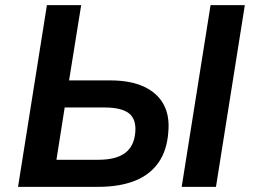

<svg xmlns="http://www.w3.org/2000/svg" viewBox="-20 -725 987 745"><path d="M50 0 162 -705H295L248 -413H408Q486 -413 538 -389Q590 -365 614.5 -320.5Q639 -276 633 -212Q628 -141 594.5 -93.5Q561 -46 502 -23Q443 0 361 0ZM199 -105H361Q430 -105 465.5 -131.5Q501 -158 505 -213Q509 -263 480 -285.5Q451 -308 384 -308H231ZM685 0 797 -705H930L818 0Z"/></svg>

Font: Nunito Sans 9pt
Style: Bold Italic
Weight: 700
Italic angle: -9°
Version: Version 3.101;gftools[0.9.27]